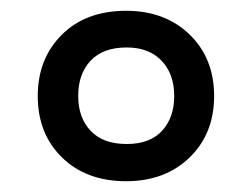

<svg xmlns="http://www.w3.org/2000/svg" viewBox="-20 -744 468 356"><path d="M214 -408Q140 -408 95 -452Q50 -496 50 -566Q50 -635 94.5 -679.5Q139 -724 214 -724Q286 -724 331.5 -680Q377 -636 377 -566Q377 -496 331.5 -452Q286 -408 214 -408ZM215 -477Q258 -477 280.5 -501.5Q303 -526 303 -566Q303 -607 279.5 -631.5Q256 -656 215 -656Q171 -656 148 -631.5Q125 -607 125 -566Q125 -526 148 -501.5Q171 -477 215 -477Z"/></svg>

Font: Noto Sans Gurmukhi Medium
Style: Regular
Weight: 500
Designer: Jelle Bosma - Monotype Design Team
Foundry: Monotype Imaging Inc.
Version: Version 2.004; ttfautohint (v1.8.4.7-5d5b)